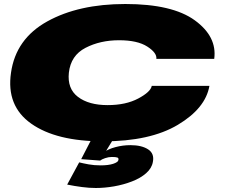

<svg xmlns="http://www.w3.org/2000/svg" viewBox="-20 -702 1124 959"><path d="M495 4Q730 4 868.2 -78.5Q1006.5 -161 1026 -273H738Q732.5 -243 670.5 -210Q608.5 -177 517.5 -177Q423.5 -177 369.5 -218Q315.5 -259 324 -339Q333.5 -425 407 -463Q480.5 -501 574.5 -501Q666.5 -501 715.5 -469.5Q764.5 -438 761 -408H1050Q1065 -519 953 -600.5Q841 -682 606 -682Q373 -682 216 -595Q59 -508 35 -339Q10.5 -173 135.8 -84.5Q261 4 495 4ZM458.5 237Q502.5 237 549.8 228.8Q597 220.5 639.2 204.2Q681.5 188 709.8 163.2Q738 138.5 743.5 107Q752 65 719.8 44Q687.5 23 631.5 23Q593.5 23 556.8 32.8Q520 42.5 498.5 59L480.5 100Q487.5 94 504.8 88Q522 82 538.5 82Q558.5 82 566 84.8Q573.5 87.5 571.5 97Q570 108 545.8 116Q521.5 124 482.5 124Q450 124 422.8 119Q395.5 114 375.5 109L315.5 220Q353 227.5 389.2 232.2Q425.5 237 458.5 237ZM480.5 100 541.5 0H433.5L385.5 93Z"/></svg>

Font: Anybody ExtraExpanded Black
Style: Italic
Weight: 900
Width: 8
Italic angle: -10°
Version: Version 1.113;gftools[0.9.25]